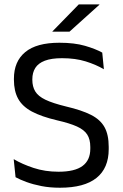

<svg xmlns="http://www.w3.org/2000/svg" viewBox="-20 -845 561 876"><path d="M253.5 11.5Q207.5 11.5 169.2 4Q131 -3.5 101 -14.5Q71 -25.5 51 -36.5L42.5 -119Q81 -96 133.2 -78.8Q185.5 -61.5 247 -61.5Q321 -61.5 356.5 -87.8Q392 -114 392 -166.5V-174.5Q392 -209 378 -231Q364 -253 330.8 -268Q297.5 -283 240.5 -296Q168.5 -313 125.2 -336.2Q82 -359.5 62.8 -394.5Q43.5 -429.5 43.5 -481.5V-486Q43.5 -564.5 95 -607.2Q146.5 -650 251 -650Q319.5 -650 367.8 -636Q416 -622 446.5 -605L454 -529Q418.5 -550 371.2 -564.8Q324 -579.5 263 -579.5Q214.5 -579.5 184.5 -568Q154.5 -556.5 141 -535Q127.5 -513.5 127.5 -483V-481Q127.5 -450 140.8 -428Q154 -406 187.2 -390Q220.5 -374 282 -359Q352.5 -342.5 395 -321Q437.5 -299.5 456.8 -265Q476 -230.5 476 -175V-164.5Q476 -78 420.2 -33.2Q364.5 11.5 253.5 11.5ZM339.5 -825H433.5V-823.5L297 -700.5H219V-701.5Z"/></svg>

Font: Anek Latin Medium
Style: Regular
Weight: 400
Version: Version 1.003